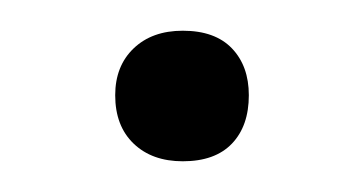

<svg xmlns="http://www.w3.org/2000/svg" viewBox="-20 -94 237 125"><path d="M99 11Q79 11 67 -0.5Q55 -12 55 -32Q55 -51 67 -62.5Q79 -74 99 -74Q120 -74 131 -62.5Q142 -51 142 -32Q142 -12 131 -0.5Q120 11 99 11Z"/></svg>

Font: Cormorant Garamond Light
Style: Regular
Weight: 400
Version: Version 4.001